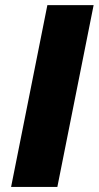

<svg xmlns="http://www.w3.org/2000/svg" viewBox="-20 -740 391 760"><path d="M23.9 0 167.5 -719.7H350.6L207 0Z"/></svg>

Font: Reddit Sans Black
Style: Italic
Weight: 900
Italic angle: -11.25°
Designer: Stephen Hutchings
Version: Version 1.013